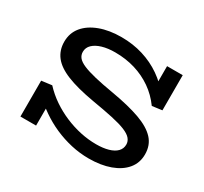

<svg xmlns="http://www.w3.org/2000/svg" viewBox="-145 -907 1197 1126"><g transform="rotate(30 454.0 -343.5)"><path d="M568 13Q507 13 448 -0.5Q389 -14 334.5 -38Q280 -62 231 -96Q182 -130 141 -170L205 -162V0H99V-243L169 -252Q207 -211 253.5 -179.5Q300 -148 352 -126Q404 -104 457.5 -92.5Q511 -81 564 -81Q611 -81 646 -91Q681 -101 700 -120.5Q719 -140 719 -168Q719 -190 704 -207.5Q689 -225 655 -239Q621 -253 563.5 -265.5Q506 -278 422 -292Q307 -312 236.5 -340.5Q166 -369 134 -410.5Q102 -452 102 -509Q102 -568 137 -610.5Q172 -653 235 -676.5Q298 -700 381 -700Q458 -700 526.5 -679Q595 -658 652 -618.5Q709 -579 753 -522L696 -521V-686H802V-448L735 -439Q696 -493 643.5 -529.5Q591 -566 528 -585Q465 -604 393 -604Q344 -604 306.5 -593Q269 -582 247.5 -561.5Q226 -541 226 -512Q226 -490 239.5 -473.5Q253 -457 284.5 -443.5Q316 -430 368 -417.5Q420 -405 497 -392Q614 -372 690.5 -344.5Q767 -317 805 -276Q843 -235 843 -173Q843 -115 808.5 -73.5Q774 -32 712 -9.5Q650 13 568 13Z"/></g></svg>

Font: BioRhyme SemiExpanded Medium
Style: Regular
Weight: 500
Width: 6
Designer: Aoife Mooney
Foundry: Aoife Mooney Type
Version: Version 1.600;gftools[0.9.33]